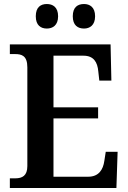

<svg xmlns="http://www.w3.org/2000/svg" viewBox="-20 -935 638 955"><path d="M398 -793C426 -793 453 -809 453 -854C453 -900 426 -915 398 -915C367 -915 342 -900 342 -854C342 -809 367 -793 398 -793ZM213 -793C242 -793 269 -809 269 -854C269 -900 242 -915 213 -915C183 -915 158 -900 158 -854C158 -809 183 -793 213 -793ZM29 0H559L565 -180H506L499 -135C493 -91 471 -56 419 -56H246V-346H468V-401H246V-658H395C446 -658 465 -626 469 -579L474 -534H534L530 -714H29V-666H55C88 -666 116 -658 116 -600V-109C116 -61 91 -48 56 -48H29Z"/></svg>

Font: Noto Serif Devanagari SemiCondensed SemiBold
Style: Regular
Weight: 600
Width: 4
Designer: Universal Thirst, Indian Type Foundry and the Monotype Design Team
Foundry: Monotype Imaging Inc.
Version: Version 2.004